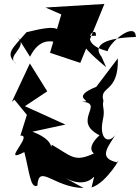

<svg xmlns="http://www.w3.org/2000/svg" viewBox="-20 -883 707 971"><path d="M302 13C460 100 473 -68 443 65C523 41 603 -108 571 -62C454 -89 556 -165 580 -236C549 -144 476 -163 500 -276C513 -333 495 -336 503 -374C480 -451 581 -410 576 -588L467 -444C322 -386 467 -369 393 -369C515 -360 338 -271 485 -198C545 -246 399 -152 455 -107C356 -61 344 -92 242 -151C226 -109 275 -168 144 -217L311 -253L106 -346L219 -421L131 -562L40 -368L53 -379L116 -302L83 -197C151 -203 -20 -49 103 -114C129 -14 133 72 169 56C176 -58 251 65 403 68ZM290 -810 233 -616 386 -565 508 -863 210 -845ZM132 -596C166 -665 214 -688 272 -666C300 -747 274 -760 114 -720C44 -638 1 -613 64 -559C2 -599 126 -642 70 -694ZM494 -595C443 -659 521 -692 667 -696C666 -777 536 -673 524 -624C360 -666 472 -763 465 -702C368 -704 353 -679 517 -543Z"/></svg>

Font: Asimov Silicon
Style: Regular
Weight: 400
Designer: Google
Version: Version 2.000980; 2014